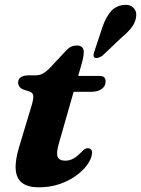

<svg xmlns="http://www.w3.org/2000/svg" viewBox="-20 -767 588 800"><path d="M103.5 -385.5 77 -394Q66 -398.5 60.8 -406.2Q55.5 -414 55.5 -423.5Q55.5 -437.5 67 -445.2Q78.5 -453 98 -453H127Q144.5 -453 158.2 -460.5Q172 -468 186 -482L257 -558Q267.5 -569 277.8 -573.2Q288 -577.5 300 -577.5Q315 -577.5 322 -570Q329 -562.5 329 -550.5Q329 -543 327 -530Q325 -517 320 -500.5L225 -168.5Q213.5 -128.5 220.5 -113Q227.5 -97.5 252.5 -97.5Q269.5 -97.5 285.2 -106Q301 -114.5 319 -133.5Q327.5 -142.5 333.5 -146Q339.5 -149.5 346 -149.5Q354.5 -149.5 359.8 -143.5Q365 -137.5 363.5 -126.5Q360.5 -103.5 342.8 -79.2Q325 -55 295.2 -33.8Q265.5 -12.5 226.5 0.5Q187.5 13.5 141.5 13.5Q96.5 13.5 72.5 -4.8Q48.5 -23 45.5 -60.2Q42.5 -97.5 59.5 -154L111.5 -326.5Q120.5 -356.5 118.5 -368.8Q116.5 -381 103.5 -385.5ZM252.5 -384.5 273.5 -450.5H396Q420 -450.5 420 -428Q420 -408 403.8 -396.2Q387.5 -384.5 360 -384.5ZM407 -654.5Q419.5 -691.5 439 -716Q458.5 -740.5 489.5 -745.5Q518.5 -750.5 534.2 -736.2Q550 -722 547.5 -700.5Q545.5 -676.5 530.8 -655.8Q516 -635 487.5 -611.5L407 -535Q399 -529 390.2 -526.5Q381.5 -524 375.5 -526.5Q369 -530.5 369.8 -537.8Q370.5 -545 373.5 -553.5Z"/></svg>

Font: Fraunces
Style: Bold Italic
Weight: 700
Italic angle: -16°
Version: Version 1.000;[b76b70a41]